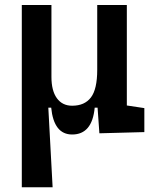

<svg xmlns="http://www.w3.org/2000/svg" viewBox="-20 -538 626 782"><path d="M273.9 9.8Q199.2 9.8 188.5 -99.6H176.8L194.3 224.6H68.8V-517.6H189.5V-224.6Q189.5 -168.5 211.7 -137.9Q233.9 -107.4 273.9 -107.4Q324.7 -107.4 350.3 -141.1Q376 -174.8 376 -253.9V-517.6H496.6V-108.4L567.9 -97.7V0L384.8 4.9L377.4 -99.6H365.7Q355.5 9.8 273.9 9.8Z"/></svg>

Font: CaskaydiaCove NF SemiBold
Style: Regular
Weight: 600
Designer: Aaron Bell
Foundry: Saja Typeworks
Version: Version 2111.001; VTT 6.35;Nerd Fonts 3.2.1